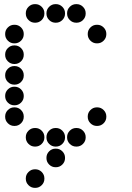

<svg xmlns="http://www.w3.org/2000/svg" viewBox="-20 -715 640 930"><path d="M149 -695Q131 -695 118 -682Q105 -669 105 -651V-649Q105 -631 118 -618Q131 -605 149 -605H151Q169 -605 182 -618Q195 -631 195 -649V-651Q195 -669 182 -682Q169 -695 151 -695ZM249 -695Q231 -695 218 -682Q205 -669 205 -651V-649Q205 -631 218 -618Q231 -605 249 -605H251Q269 -605 282 -618Q295 -631 295 -649V-651Q295 -669 282 -682Q269 -695 251 -695ZM349 -695Q331 -695 318 -682Q305 -669 305 -651V-649Q305 -631 318 -618Q331 -605 349 -605H351Q369 -605 382 -618Q395 -631 395 -649V-651Q395 -669 382 -682Q369 -695 351 -695ZM49 -595Q31 -595 18 -582Q5 -569 5 -551V-549Q5 -531 18 -518Q31 -505 49 -505H51Q69 -505 82 -518Q95 -531 95 -549V-551Q95 -569 82 -582Q69 -595 51 -595ZM449 -595Q431 -595 418 -582Q405 -569 405 -551V-549Q405 -531 418 -518Q431 -505 449 -505H451Q469 -505 482 -518Q495 -531 495 -549V-551Q495 -569 482 -582Q469 -595 451 -595ZM49 -495Q31 -495 18 -482Q5 -469 5 -451V-449Q5 -431 18 -418Q31 -405 49 -405H51Q69 -405 82 -418Q95 -431 95 -449V-451Q95 -469 82 -482Q69 -495 51 -495ZM49 -395Q31 -395 18 -382Q5 -369 5 -351V-349Q5 -331 18 -318Q31 -305 49 -305H51Q69 -305 82 -318Q95 -331 95 -349V-351Q95 -369 82 -382Q69 -395 51 -395ZM49 -295Q31 -295 18 -282Q5 -269 5 -251V-249Q5 -231 18 -218Q31 -205 49 -205H51Q69 -205 82 -218Q95 -231 95 -249V-251Q95 -269 82 -282Q69 -295 51 -295ZM49 -195Q31 -195 18 -182Q5 -169 5 -151V-149Q5 -131 18 -118Q31 -105 49 -105H51Q69 -105 82 -118Q95 -131 95 -149V-151Q95 -169 82 -182Q69 -195 51 -195ZM449 -195Q431 -195 418 -182Q405 -169 405 -151V-149Q405 -131 418 -118Q431 -105 449 -105H451Q469 -105 482 -118Q495 -131 495 -149V-151Q495 -169 482 -182Q469 -195 451 -195ZM149 -95Q131 -95 118 -82Q105 -69 105 -51V-49Q105 -31 118 -18Q131 -5 149 -5H151Q169 -5 182 -18Q195 -31 195 -49V-51Q195 -69 182 -82Q169 -95 151 -95ZM249 -95Q231 -95 218 -82Q205 -69 205 -51V-49Q205 -31 218 -18Q231 -5 249 -5H251Q269 -5 282 -18Q295 -31 295 -49V-51Q295 -69 282 -82Q269 -95 251 -95ZM349 -95Q331 -95 318 -82Q305 -69 305 -51V-49Q305 -31 318 -18Q331 -5 349 -5H351Q369 -5 382 -18Q395 -31 395 -49V-51Q395 -69 382 -82Q369 -95 351 -95ZM249 5Q231 5 218 18Q205 31 205 49V51Q205 69 218 82Q231 95 249 95H251Q269 95 282 82Q295 69 295 51V49Q295 31 282 18Q269 5 251 5ZM149 105Q131 105 118 118Q105 131 105 149V151Q105 169 118 182Q131 195 149 195H151Q169 195 182 182Q195 169 195 151V149Q195 131 182 118Q169 105 151 105Z"/></svg>

Font: Doto Black Rounded Black
Style: Regular
Weight: 900
Monospace: yes
Version: Version 1.000